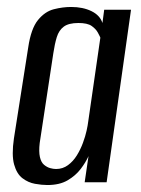

<svg xmlns="http://www.w3.org/2000/svg" viewBox="-20 -523 406 551"><path d="M116 8Q100 8 80.5 4.5Q61 1 44.5 -11.5Q28 -24 20.5 -51Q13 -78 20 -126L61 -387Q69 -441 89 -465.5Q109 -490 134.5 -496.5Q160 -503 184 -503Q218 -503 242.5 -491Q267 -479 274 -457L279 -495H356L286 0H223L234 -75Q226 -57 211.5 -38Q197 -19 174 -5.5Q151 8 116 8ZM141 -38Q160 -38 175 -49Q190 -60 200.5 -77Q211 -94 218 -113Q225 -132 228.5 -148Q232 -164 233 -173L268 -415Q266 -420 260.5 -430Q255 -440 243 -448.5Q231 -457 205 -457Q177 -457 163 -446.5Q149 -436 143 -416.5Q137 -397 133 -370L94 -113Q91 -88 94.5 -72.5Q98 -57 106.5 -50Q115 -43 124 -40.5Q133 -38 141 -38Z"/></svg>

Font: Alumni Sans Thin Medium
Style: Italic
Weight: 500
Italic angle: -8°
Version: Version 1.016